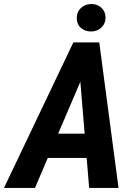

<svg xmlns="http://www.w3.org/2000/svg" viewBox="-62 -918 662 938"><path d="M355.5 -577.1 108.9 0H-42.5L296.4 -710.9H391.6ZM373.5 0 324.7 -588.9 332.5 -710.9H422.9L517.1 0ZM423.8 -265.1 402.8 -146.5H90.3L111.3 -265.1ZM313 -828.6Q312.5 -858.9 332.8 -878.4Q353 -897.9 383.3 -898.4Q412.1 -898.9 432.4 -881.1Q452.6 -863.3 453.6 -834Q454.1 -803.2 433.8 -783.9Q413.6 -764.6 383.8 -764.2Q355 -763.7 334.2 -781Q313.5 -798.3 313 -828.6Z"/></svg>

Font: Roboto Condensed
Style: Bold Italic
Weight: 700
Italic angle: -12°
Designer: Christian Robertson
Foundry: Google
Version: Version 3.0